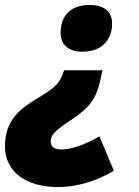

<svg xmlns="http://www.w3.org/2000/svg" viewBox="-53 -585 562 776"><path d="M308 -565C240 -565 192 -528 192 -453C192 -404 224 -376 280 -376C361 -376 400 -426 400 -491C400 -529 378 -565 308 -565ZM361 -301H206C189 -250 178 -236 102 -190C33 -148 -33 -104 -33 6C-33 108 50 171 182 171C266 171 345 142 407 105L349 -34C287 2 232 19 196 19C162 19 152 5 152 -14C152 -37 166 -55 231 -98C320 -158 340 -188 361 -301Z"/></svg>

Font: Noto Sans UI Black
Style: Italic
Weight: 900
Italic angle: -372°
Designer: Monotype Design Team
Foundry: Monotype Imaging Inc.
Version: Version 1.901